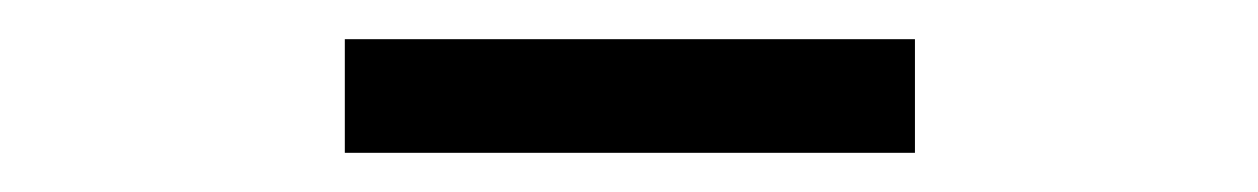

<svg xmlns="http://www.w3.org/2000/svg" viewBox="-20 -749 642 98"><path d="M156 -671H447V-729H156Z"/></svg>

Font: Noto Sans CJK JP DemiLight
Style: Regular
Weight: 350
Designer: Ryoko NISHIZUKA (kana & ideographs); Paul D. Hunt (Latin, Greek & Cyrillic); Wenlong ZHANG (bopomofo); Sandoll Communica
Foundry: Adobe Systems Incorporated
Version: Version 1.004;PS 1.004;hotconv 1.0.82;makeotf.lib2.5.63406